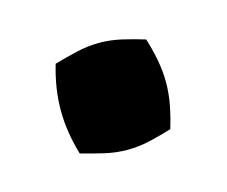

<svg xmlns="http://www.w3.org/2000/svg" viewBox="-37 -437 254 215"><g transform="rotate(-15 89.5 -329.0)"><path d="M90 -391Q103 -391 116 -388Q129 -385 142 -381Q146 -368 148.5 -355Q151 -342 151 -329Q151 -316 148.5 -303Q146 -290 142 -277Q129 -273 116 -270Q103 -267 90 -267Q77 -267 64 -270Q51 -273 37 -277Q29 -304 29 -329Q29 -354 37 -381Q51 -385 64 -388Q77 -391 90 -391Z"/></g></svg>

Font: Ruwudu
Style: Bold
Weight: 700
Designer: Becca Hirsbrunner Spalinger
Foundry: SIL International
Version: Version 3.000